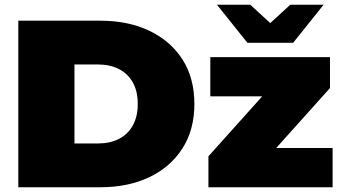

<svg xmlns="http://www.w3.org/2000/svg" viewBox="-20 -787 1436 807"><path d="M57 0V-700H402Q519 -700 608 -657.5Q697 -615 747 -537Q797 -459 797 -350Q797 -242 747 -163.5Q697 -85 608 -42.5Q519 0 402 0ZM293 -184H392Q442 -184 479.5 -203Q517 -222 538 -259.5Q559 -297 559 -350Q559 -404 538 -441Q517 -478 479.5 -497Q442 -516 392 -516H293ZM856 0V-130L1082 -382H864V-547H1367V-417L1141 -165H1378V0ZM1020 -607 892 -767H1032L1116 -690L1200 -767H1340L1212 -607Z"/></svg>

Font: Montserrat Thin Black
Style: Regular
Weight: 900
Version: Version 9.000